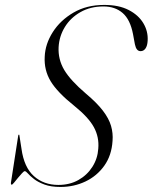

<svg xmlns="http://www.w3.org/2000/svg" viewBox="-20 -730 605 760"><path d="M219.5 10Q181.5 10 156 0.5Q130.5 -9 114.8 -21.2Q99 -33.5 90.8 -43Q82.5 -52.5 78 -52.5Q74.5 -52.5 67 -44.2Q59.5 -36 51 -25.8Q42.5 -15.5 35.8 -7.2Q29 1 26.5 1Q24.5 1 23.8 -0.8Q23 -2.5 23 -5L52 -192.5Q52.5 -195 53 -196Q53.5 -197 54.5 -197Q56 -197 56.5 -196Q57 -195 57 -192.5L65 -141.5Q75 -68 114 -33Q153 2 211 2Q256 2 290.5 -17.5Q325 -37 345.8 -69.8Q366.5 -102.5 369 -141.5Q373 -187 351.8 -226.2Q330.5 -265.5 274 -311Q207 -364.5 180.5 -408.5Q154 -452.5 157 -505.5Q159 -556 189 -603Q219 -650 271 -680.2Q323 -710.5 392.5 -710.5Q450.5 -710.5 489.2 -690.5Q528 -670.5 547.2 -638.5Q566.5 -606.5 564.5 -569.5Q563.5 -549 556 -538.2Q548.5 -527.5 536.5 -527.5Q528 -527.5 522.5 -534Q517 -540.5 514 -554.5L506.5 -595Q495.5 -652.5 465.5 -678.5Q435.5 -704.5 389.5 -704.5Q338 -704.5 298.8 -682.2Q259.5 -660 237 -623.5Q214.5 -587 212 -543.5Q209.5 -495 234.2 -453.2Q259 -411.5 320 -359.5Q363.5 -323 387.2 -292Q411 -261 419.5 -231.8Q428 -202.5 425.5 -172.5Q422 -115 392.8 -74Q363.5 -33 318 -11.5Q272.5 10 219.5 10Z"/></svg>

Font: Fraunces 120pt Light
Style: Italic
Weight: 300
Italic angle: -16°
Version: Version 1.000;[b76b70a41]